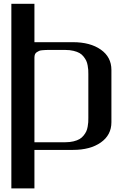

<svg xmlns="http://www.w3.org/2000/svg" viewBox="-20 -812 707 1040"><path d="M333.5 -541.5H250Q235.8 -541.5 228.8 -541.3Q221.7 -541 210 -540Q198.2 -539.1 192.1 -536.4Q186 -533.7 179.2 -529.3Q172.4 -524.9 169.4 -517.6Q166.5 -510.3 166.5 -500V-41.5H333.5Q358.4 -41.5 378.4 -46.4Q398.4 -51.3 411.1 -58.8Q423.8 -66.4 433.1 -78.1Q442.4 -89.8 447.3 -100.3Q452.1 -110.8 454.8 -125.5Q457.5 -140.1 458 -149.9Q458.5 -159.7 458.5 -172.9V-410.6Q458.5 -423.8 458 -433.3Q457.5 -442.9 454.8 -457.5Q452.1 -472.2 447.3 -482.7Q442.4 -493.2 433.1 -505.1Q423.8 -517.1 411.1 -524.4Q398.4 -531.7 378.4 -536.6Q358.4 -541.5 333.5 -541.5ZM41.5 -583.5V-791.5H166.5V-583.5H375Q468.8 -583.5 526.1 -543.2Q583.5 -502.9 583.5 -433.1V-149.9Q583.5 -80.6 526.1 -40.3Q468.8 0 375 0H166.5V208.5H41.5V0Z"/></svg>

Font: Gputeks
Style: Bold
Weight: 600
Width: 8
Version: Version 0.9